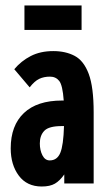

<svg xmlns="http://www.w3.org/2000/svg" viewBox="-20 -668 390 699"><path d="M132 11Q78 11 48.5 -28.5Q19 -68 19 -128Q19 -211 67 -256.5Q115 -302 206 -302Q208 -302 212 -302Q208 -358 195.5 -373.5Q183 -389 162 -389Q140 -389 123 -381Q106 -373 88 -350L32 -416Q57 -446 92 -464Q127 -482 174 -482Q219 -482 252 -464.5Q285 -447 303 -399Q321 -351 321 -259V0H214V-33Q198 -10 180 0.5Q162 11 132 11ZM125 -146Q125 -121 134.5 -102.5Q144 -84 161 -84Q188 -84 199.5 -111.5Q211 -139 213 -209Q207 -209 205 -209Q158 -209 141.5 -192Q125 -175 125 -146ZM69 -559V-648H277V-559Z"/></svg>

Font: Inconsolata ExtraCondensed Black
Style: Regular
Weight: 900
Width: 2
Monospace: yes
Designer: Raph Levien, Cyreal, Brenton Simpson
Foundry: Raph Levien, Cyreal, Google
Version: Version 3.001; ttfautohint (v1.8.2.53-6de2)